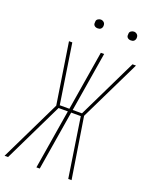

<svg xmlns="http://www.w3.org/2000/svg" viewBox="-174 -1000 857 1088"><g transform="rotate(20 254.5 -456.0)"><path d="M-8 0 170 -367 113 -735H133L188 -376H246L305 -735H325L266 -376H322L496 -735H517L338 -367L396 0H376L321 -359H263L204 0H184L243 -359H187L13 0ZM440 -859Q434 -859 428.5 -861Q423 -863 419 -867.5Q415 -872 414.5 -878.5Q414 -885 415 -891Q415 -896 417.5 -900Q420 -904 424 -906.5Q428 -909 432 -910.5Q436 -912 441 -912Q447 -912 452.5 -909.5Q458 -907 462 -902.5Q466 -898 467 -891.5Q468 -885 467 -879Q466 -874 463.5 -870Q461 -866 457.5 -863.5Q454 -861 449.5 -860Q445 -859 440 -859ZM240 -859Q234 -859 228.5 -861Q223 -863 219 -867.5Q215 -872 214.5 -878.5Q214 -885 215 -891Q215 -896 217.5 -900Q220 -904 224 -906.5Q228 -909 232 -910.5Q236 -912 241 -912Q247 -912 252.5 -909.5Q258 -907 262 -902.5Q266 -898 267 -891.5Q268 -885 267 -879Q266 -874 263.5 -870Q261 -866 257.5 -863.5Q254 -861 249.5 -860Q245 -859 240 -859Z"/></g></svg>

Font: Iosevka Term Curly Th Obl
Style: Regular
Weight: 100
Italic angle: -9°
Designer: Belleve Invis
Foundry: Belleve Invis
Version: Version 32.3.0